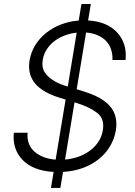

<svg xmlns="http://www.w3.org/2000/svg" viewBox="-20 -838 669 949"><path d="M48.3 -181.8H116.5Q111.2 -122.5 150.9 -88.1Q190.3 -54 255 -49L304.3 -345.9L275.2 -354.8Q234.4 -367.2 203.8 -384.6Q173.3 -402 154.1 -424.7Q134.9 -447.4 127.7 -476Q120.4 -504.6 126.1 -539.8Q133.2 -581 154.7 -615.4Q176.1 -649.9 208.5 -675.6Q240.8 -701.3 281.8 -717.2Q322.8 -733 369 -736.5L382.5 -818.2H429L415.5 -736.9Q509.2 -731.5 558.9 -677.6Q609 -623.2 600.5 -541.5H535.9Q536.9 -571 528.6 -595Q520.2 -619 503.4 -636.4Q486.5 -653.8 461.8 -664.2Q437.1 -674.7 405.5 -677.2L359 -396.7L387.8 -388.1Q420.8 -378.2 452.9 -363.6Q485.1 -349.1 510.7 -326.3Q523.1 -315.3 532.7 -301.5Q542.3 -287.6 547.9 -271.1Q553.6 -254.6 555 -235.1Q556.5 -215.6 552.6 -193.2Q545.5 -151.6 524.1 -115.6Q502.8 -79.5 469.5 -52.4Q436.1 -25.2 391.2 -8.3Q346.2 8.5 291.5 11.7L278.4 90.9H231.9L245 11.7Q144.5 6.4 92.3 -46.9Q40.5 -99.8 48.3 -181.8ZM301.5 -49.4Q333.1 -51.8 364 -62.1Q394.9 -72.4 420.6 -90.6Q446.4 -108.7 464.5 -134.6Q482.6 -160.5 488.3 -194.2Q497.9 -250.7 460.6 -279.8Q441.4 -294.7 416 -306.8Q390.6 -318.9 358.3 -329.2L348.4 -332.4ZM202.4 -478.7Q210.9 -465.9 223.4 -455.4Q235.8 -445 250.4 -436.4Q264.9 -427.9 281.2 -421.5Q297.6 -415.1 314.3 -410.2H315L359 -676.5Q330.3 -673.7 302.6 -663.7Q274.9 -653.8 252 -637.1Q229 -620.4 212.9 -596.8Q196.7 -573.2 191.4 -542.6Q185 -503.6 202.4 -478.7Z"/></svg>

Font: Inter P Light
Style: Italic
Weight: 300
Italic angle: 9.39999°
Designer: Rasmus Andersson
Foundry: rsms
Version: Version 3.018;git-588b23468